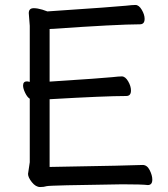

<svg xmlns="http://www.w3.org/2000/svg" viewBox="-20 -738 678 774"><path d="M142 16Q124 16 108.5 -3.5Q93 -23 93 -37L100 -84V-340Q90 -346 81.5 -363.5Q73 -381 73 -393Q73 -410 89 -410L100 -408V-634L96 -685Q96 -705 116 -705Q131 -705 151 -699L171 -692Q453 -711 488 -715Q514 -718 526 -718Q540 -718 551.5 -698.5Q563 -679 563 -662Q563 -640 544 -640Q456 -640 180 -621V-409Q397 -423 433 -427Q459 -430 471 -430Q485 -430 496.5 -410.5Q508 -391 508 -373Q508 -351 489 -351Q404 -351 180 -338V-65Q523 -71 555 -73Q573 -73 583.5 -52Q594 -31 594 -14Q594 8 576 8Q552 5 473 5Q179 9 168 12.5Q157 16 142 16Z"/></svg>

Font: ToneOZ-Pinyin-WenKai-Medium
Style: Medium
Weight: 700
Designer: Fontworks Inc.
Foundry: ToneOZ
Version: Version 0.240331